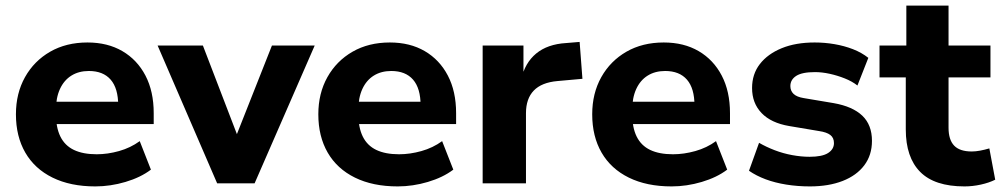

<svg xmlns="http://www.w3.org/2000/svg" viewBox="-20 -656 3584 687"><path d="M321 11Q232 11 168 -20.5Q104 -52 70.5 -110Q37 -168 37 -247Q37 -322 69.5 -380Q102 -438 159.5 -471Q217 -504 293 -504Q365 -504 418 -473Q471 -442 500.5 -385.5Q530 -329 530 -251V-212H162V-292H418L403 -278Q403 -340 376 -371Q349 -402 298 -402Q262 -402 235.5 -385.5Q209 -369 194.5 -337.5Q180 -306 180 -261V-251Q180 -200 196 -167.5Q212 -135 244.5 -119.5Q277 -104 326 -104Q365 -104 406 -115.5Q447 -127 480 -151L520 -49Q483 -21 429 -5Q375 11 321 11Z M757 0 544 -493H706L840 -144H815L953 -493H1106L891 0Z M1403 11Q1314 11 1250 -20.5Q1186 -52 1152.5 -110Q1119 -168 1119 -247Q1119 -322 1151.5 -380Q1184 -438 1241.5 -471Q1299 -504 1375 -504Q1447 -504 1500 -473Q1553 -442 1582.5 -385.5Q1612 -329 1612 -251V-212H1244V-292H1500L1485 -278Q1485 -340 1458 -371Q1431 -402 1380 -402Q1344 -402 1317.5 -385.5Q1291 -369 1276.5 -337.5Q1262 -306 1262 -261V-251Q1262 -200 1278 -167.5Q1294 -135 1326.5 -119.5Q1359 -104 1408 -104Q1447 -104 1488 -115.5Q1529 -127 1562 -151L1602 -49Q1565 -21 1511 -5Q1457 11 1403 11Z M1707 0V-493H1853V-372H1845Q1858 -431 1898.5 -464.5Q1939 -498 2006 -502L2054 -506L2064 -374L1975 -366Q1918 -361 1890 -332Q1862 -303 1862 -251V0Z M2383 11Q2294 11 2230 -20.5Q2166 -52 2132.5 -110Q2099 -168 2099 -247Q2099 -322 2131.5 -380Q2164 -438 2221.5 -471Q2279 -504 2355 -504Q2427 -504 2480 -473Q2533 -442 2562.5 -385.5Q2592 -329 2592 -251V-212H2224V-292H2480L2465 -278Q2465 -340 2438 -371Q2411 -402 2360 -402Q2324 -402 2297.5 -385.5Q2271 -369 2256.5 -337.5Q2242 -306 2242 -261V-251Q2242 -200 2258 -167.5Q2274 -135 2306.5 -119.5Q2339 -104 2388 -104Q2427 -104 2468 -115.5Q2509 -127 2542 -151L2582 -49Q2545 -21 2491 -5Q2437 11 2383 11Z M2878 11Q2834 11 2793.5 4.5Q2753 -2 2719.5 -14.5Q2686 -27 2660 -45L2696 -145Q2722 -130 2752 -118.5Q2782 -107 2814.5 -101Q2847 -95 2877 -95Q2922 -95 2943 -108.5Q2964 -122 2964 -144Q2964 -163 2951 -173Q2938 -183 2911 -187L2804 -205Q2739 -216 2705 -251.5Q2671 -287 2671 -341Q2671 -391 2699 -427Q2727 -463 2777 -483.5Q2827 -504 2895 -504Q2931 -504 2966 -498Q3001 -492 3032 -480Q3063 -468 3087 -449L3048 -350Q3029 -365 3002.5 -375.5Q2976 -386 2948.5 -392Q2921 -398 2896 -398Q2850 -398 2829 -384.5Q2808 -371 2808 -348Q2808 -331 2819.5 -320Q2831 -309 2856 -305L2963 -287Q3031 -275 3065.5 -242Q3100 -209 3100 -152Q3100 -101 3072.5 -64.5Q3045 -28 2995 -8.5Q2945 11 2878 11Z M3431 11Q3324 11 3272.5 -41Q3221 -93 3221 -193V-379H3127V-493H3223V-636H3374V-493H3524V-379H3374V-199Q3374 -156 3394 -135Q3414 -114 3457 -114Q3471 -114 3487 -117Q3503 -120 3520 -125L3541 -13Q3519 -2 3489.5 4.5Q3460 11 3431 11Z"/></svg>

Font: Nunito Sans 11pt ExtraBold
Style: Regular
Weight: 800
Version: Version 3.101;gftools[0.9.27]